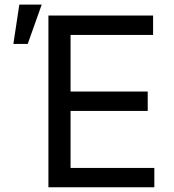

<svg xmlns="http://www.w3.org/2000/svg" viewBox="-20 -793 738 813"><path d="M185 0H633.5V-82H278.8V-323.2H605.5V-405.5H278.8V-645.2H628.2V-727.3H185ZM36.6 -606.9H97.3L156.6 -773.4H61.8Z"/></svg>

Font: Margiela Sans Text
Style: Regular
Weight: 400
Designer: Stefan Endress, Andreas Faust
Version: Version 1.100;FEAKit 1.0